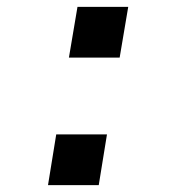

<svg xmlns="http://www.w3.org/2000/svg" viewBox="-20 -540 540 560"><path d="M329 -372H181L206 -520H354ZM120 0 144 -148H292L268 0Z"/></svg>

Font: Iosevka SS04 Medium Oblique
Style: Regular
Weight: 500
Italic angle: -9°
Monospace: yes
Designer: Belleve Invis
Foundry: Belleve Invis
Version: Version 19.0.0; ttfautohint (v1.8.4)